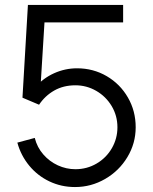

<svg xmlns="http://www.w3.org/2000/svg" viewBox="-20 -740 618 775"><path d="M50 -164.3 120.3 -183.3Q129.8 -145.3 154.7 -116.8Q179.5 -88.2 213.5 -72.6Q247.5 -57 284.3 -57Q331.2 -57 370.2 -80Q409.2 -103 431.6 -141.9Q454 -180.8 454 -226.3Q454 -272.8 430.8 -311.8Q407.5 -350.7 368.5 -373.2Q329.5 -395.7 284.3 -395.7Q236 -395.7 198.8 -374.5Q161.7 -353.3 137.7 -317.3L70.7 -345.7L92.7 -720H477V-649.7H125L161.7 -684L142 -364.3L123.7 -389Q154.2 -424.5 198.4 -444.4Q242.7 -464.3 291 -464.3Q356.3 -464.3 410.6 -432.7Q464.8 -401 496.2 -346.6Q527.7 -292.2 527.7 -226.3Q527.7 -161.5 494.3 -106Q461 -50.5 404.6 -17.8Q348.2 15 282.7 15Q227.3 15 179.5 -7.8Q131.7 -30.5 98 -71.3Q64.3 -112.2 50 -164.3Z"/></svg>

Font: Tap Sans
Style: Regular
Weight: 400
Designer: Tap Payments
Foundry: Tap Payments
Version: Version 1.001;Glyphs 3.1.2 (3151)